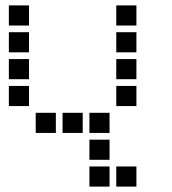

<svg xmlns="http://www.w3.org/2000/svg" viewBox="-20 -508 640 715"><path d="M14 -488Q13 -488 13 -488Q13 -488 13 -487V-414Q13 -413 13 -413Q13 -413 14 -413H87Q88 -413 88 -413Q88 -413 88 -414V-487Q88 -488 88 -488Q88 -488 87 -488ZM414 -488Q413 -488 413 -488Q413 -488 413 -487V-414Q413 -413 413 -413Q413 -413 414 -413H487Q488 -413 488 -413Q488 -413 488 -414V-487Q488 -488 488 -488Q488 -488 487 -488ZM14 -388Q13 -388 13 -388Q13 -388 13 -387V-314Q13 -313 13 -313Q13 -313 14 -313H87Q88 -313 88 -313Q88 -313 88 -314V-387Q88 -388 88 -388Q88 -388 87 -388ZM414 -388Q413 -388 413 -388Q413 -388 413 -387V-314Q413 -313 413 -313Q413 -313 414 -313H487Q488 -313 488 -313Q488 -313 488 -314V-387Q488 -388 488 -388Q488 -388 487 -388ZM14 -288Q13 -288 13 -288Q13 -288 13 -287V-214Q13 -213 13 -213Q13 -213 14 -213H87Q88 -213 88 -213Q88 -213 88 -214V-287Q88 -288 88 -288Q88 -288 87 -288ZM414 -288Q413 -288 413 -288Q413 -288 413 -287V-214Q413 -213 413 -213Q413 -213 414 -213H487Q488 -213 488 -213Q488 -213 488 -214V-287Q488 -288 488 -288Q488 -288 487 -288ZM14 -188Q13 -188 13 -188Q13 -188 13 -187V-114Q13 -113 13 -113Q13 -113 14 -113H87Q88 -113 88 -113Q88 -113 88 -114V-187Q88 -188 88 -188Q88 -188 87 -188ZM414 -188Q413 -188 413 -188Q413 -188 413 -187V-114Q413 -113 413 -113Q413 -113 414 -113H487Q488 -113 488 -113Q488 -113 488 -114V-187Q488 -188 488 -188Q488 -188 487 -188ZM114 -88Q113 -88 113 -88Q113 -88 113 -87V-14Q113 -13 113 -13Q113 -13 114 -13H187Q188 -13 188 -13Q188 -13 188 -14V-87Q188 -88 188 -88Q188 -88 187 -88ZM214 -88Q213 -88 213 -88Q213 -88 213 -87V-14Q213 -13 213 -13Q213 -13 214 -13H287Q288 -13 288 -13Q288 -13 288 -14V-87Q288 -88 288 -88Q288 -88 287 -88ZM314 -88Q313 -88 313 -88Q313 -88 313 -87V-14Q313 -13 313 -13Q313 -13 314 -13H387Q388 -13 388 -13Q388 -13 388 -14V-87Q388 -88 388 -88Q388 -88 387 -88ZM314 12Q313 12 313 12Q313 12 313 13V86Q313 87 313 87Q313 87 314 87H387Q388 87 388 87Q388 87 388 86V13Q388 12 388 12Q388 12 387 12ZM314 112Q313 112 313 112Q313 112 313 113V186Q313 187 313 187Q313 187 314 187H387Q388 187 388 187Q388 187 388 186V113Q388 112 388 112Q388 112 387 112ZM414 112Q413 112 413 112Q413 112 413 113V186Q413 187 413 187Q413 187 414 187H487Q488 187 488 187Q488 187 488 186V113Q488 112 488 112Q488 112 487 112Z"/></svg>

Font: Doto
Style: Bold
Weight: 700
Monospace: yes
Version: Version 1.000